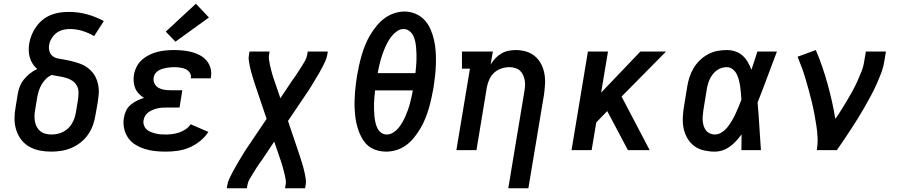

<svg xmlns="http://www.w3.org/2000/svg" viewBox="-20 -807 4840 1032"><path d="M256 8Q224 8 193.5 2Q163 -4 137.5 -18.5Q112 -33 94 -56.5Q76 -80 67 -109Q58 -138 58 -169.5Q58 -201 64 -232L75 -299Q78 -320 86 -341Q94 -362 108.5 -380Q123 -398 141.5 -412.5Q160 -427 180 -436Q166 -448 156 -463.5Q146 -479 140.5 -497Q135 -515 134.5 -534.5Q134 -554 137 -573Q141 -597 150.5 -620Q160 -643 175 -664Q190 -685 210 -701Q230 -717 253.5 -726.5Q277 -736 301.5 -739.5Q326 -743 350 -743Q401 -743 448 -730Q495 -717 538 -694L486 -613Q457 -630 424 -640.5Q391 -651 356 -651Q343 -651 330.5 -649Q318 -647 306 -642.5Q294 -638 283.5 -630Q273 -622 265 -611.5Q257 -601 251.5 -589.5Q246 -578 244 -565Q241 -548 246 -531Q251 -514 264 -504.5Q277 -495 294.5 -492Q312 -489 329 -486Q346 -483 362.5 -479Q379 -475 395 -470Q411 -465 426 -458Q441 -451 454 -440.5Q467 -430 477.5 -417.5Q488 -405 495 -390Q502 -375 506 -358.5Q510 -342 511 -325Q512 -308 509.5 -290Q507 -272 505 -255L493 -188Q489 -161 479.5 -134.5Q470 -108 453.5 -84Q437 -60 413.5 -41.5Q390 -23 364 -12Q338 -1 310.5 3.5Q283 8 256 8ZM256 -84Q271 -84 287 -87Q303 -90 318 -97.5Q333 -105 345.5 -116.5Q358 -128 366.5 -142.5Q375 -157 380 -172Q385 -187 388 -203L399 -270Q402 -290 402 -310Q402 -330 393 -346.5Q384 -363 368 -373.5Q352 -384 333.5 -389Q315 -394 295.5 -397Q276 -400 257 -404Q240 -396 226.5 -382.5Q213 -369 203.5 -352.5Q194 -336 188.5 -318.5Q183 -301 180 -284L169 -217Q166 -201 165.5 -184.5Q165 -168 168 -153Q171 -138 178 -124.5Q185 -111 197 -101.5Q209 -92 224.5 -88Q240 -84 256 -84Z M871 8Q842 8 813.5 5Q785 2 758 -6.5Q731 -15 707.5 -29.5Q684 -44 668.5 -66.5Q653 -89 647 -117Q641 -145 646 -174Q649 -193 657.5 -211.5Q666 -230 682 -243.5Q698 -257 716.5 -266Q735 -275 754 -281Q739 -290 726.5 -303Q714 -316 707 -332.5Q700 -349 698.5 -368Q697 -387 700 -406Q704 -428 715 -449.5Q726 -471 744 -486.5Q762 -502 783.5 -512.5Q805 -523 827.5 -528.5Q850 -534 872 -536Q894 -538 916 -538Q941 -538 965 -535.5Q989 -533 1011.5 -527Q1034 -521 1054.5 -510Q1075 -499 1090 -481.5Q1105 -464 1111.5 -441Q1118 -418 1114 -394Q1114 -392 1113.5 -390Q1113 -388 1112 -386H1005Q1005 -387 1005.5 -387.5Q1006 -388 1006 -389Q1008 -399 1004 -408.5Q1000 -418 993 -425Q986 -432 976.5 -436Q967 -440 957.5 -442Q948 -444 937.5 -445Q927 -446 916 -446Q906 -446 895 -445Q884 -444 873 -442Q862 -440 851 -436.5Q840 -433 830.5 -427Q821 -421 814 -411Q807 -401 806 -390Q803 -373 810.5 -358Q818 -343 832 -335Q846 -327 863 -324.5Q880 -322 897 -322H960L945 -229H882Q869 -229 856 -228.5Q843 -228 830.5 -225.5Q818 -223 805 -218Q792 -213 780.5 -205.5Q769 -198 761.5 -186.5Q754 -175 752 -162Q749 -148 753.5 -134.5Q758 -121 767.5 -112Q777 -103 789.5 -98Q802 -93 815.5 -89.5Q829 -86 843 -85Q857 -84 871 -84Q889 -84 907.5 -86.5Q926 -89 943.5 -95Q961 -101 977.5 -112Q994 -123 1005 -139L1100 -98Q1082 -70 1055 -48.5Q1028 -27 997.5 -14Q967 -1 935 3.5Q903 8 871 8ZM923 -583 871 -637 1033 -787 1103 -713Z M1199 205 1202 187Q1205 170 1212.5 153.5Q1220 137 1228.5 121.5Q1237 106 1245.5 90.5Q1254 75 1263.5 59.5Q1273 44 1282 28.5Q1291 13 1301 -2L1413 -168L1357 -334Q1352 -348 1347.5 -362.5Q1343 -377 1338.5 -391.5Q1334 -406 1330 -420.5Q1326 -435 1323 -450Q1320 -465 1317.5 -480.5Q1315 -496 1318 -512L1321 -530H1429L1426 -512Q1424 -498 1426 -485.5Q1428 -473 1430.5 -460.5Q1433 -448 1436 -436Q1439 -424 1442.5 -411.5Q1446 -399 1450 -387.5Q1454 -376 1458 -364L1487 -279L1551 -375Q1552 -377 1553.5 -379Q1555 -381 1557 -383Q1559 -385 1560 -387Q1561 -389 1562 -391H1563Q1573 -406 1582.5 -420.5Q1592 -435 1601.5 -450Q1611 -465 1619.5 -480Q1628 -495 1631 -512L1634 -530H1742L1739 -512Q1736 -495 1728.5 -478.5Q1721 -462 1713 -446.5Q1705 -431 1696 -415.5Q1687 -400 1677.5 -384.5Q1668 -369 1659 -353.5Q1650 -338 1640 -323L1528 -157L1584 9Q1589 23 1593.5 37.5Q1598 52 1602.5 66.5Q1607 81 1611 95.5Q1615 110 1618 125Q1621 140 1623.5 155.5Q1626 171 1623 187L1620 205H1512L1515 187Q1518 173 1516 160.5Q1514 148 1511 135.5Q1508 123 1505 111Q1502 99 1498.5 86.5Q1495 74 1491 62.5Q1487 51 1483 39L1454 -46L1390 50Q1389 52 1387.5 54Q1386 56 1384 58Q1383 60 1381.5 62Q1380 64 1379 66H1378Q1368 81 1358.5 95.5Q1349 110 1340 125Q1331 140 1322 155Q1313 170 1310 187L1307 205Z M2055 8Q2034 8 2013.5 3Q1993 -2 1975.5 -12Q1958 -22 1945 -37Q1932 -52 1922.5 -70Q1913 -88 1906.5 -107Q1900 -126 1895.5 -146Q1891 -166 1889 -186.5Q1887 -207 1886 -228.5Q1885 -250 1886 -271.5Q1887 -293 1888.5 -314.5Q1890 -336 1893 -357Q1896 -378 1899 -400Q1904 -427 1910 -455Q1916 -483 1924 -510.5Q1932 -538 1943 -565Q1954 -592 1969 -617.5Q1984 -643 2003 -666.5Q2022 -690 2046 -708Q2070 -726 2098 -735.5Q2126 -745 2154 -745Q2186 -745 2214.5 -732.5Q2243 -720 2263 -698Q2283 -676 2295 -647.5Q2307 -619 2313.5 -589Q2320 -559 2322 -527.5Q2324 -496 2323 -463.5Q2322 -431 2318.5 -399Q2315 -367 2310 -335Q2305 -308 2299 -280Q2293 -252 2285 -224.5Q2277 -197 2266 -170Q2255 -143 2240 -117.5Q2225 -92 2206.5 -68.5Q2188 -45 2163.5 -27Q2139 -9 2111 -0.5Q2083 8 2055 8ZM2010 -414H2213Q2215 -431 2216.5 -448.5Q2218 -466 2218.5 -483Q2219 -500 2218.5 -517.5Q2218 -535 2216.5 -552Q2215 -569 2211.5 -585.5Q2208 -602 2200.5 -616.5Q2193 -631 2179.5 -641Q2166 -651 2149 -651Q2131 -651 2115 -640Q2099 -629 2087 -614.5Q2075 -600 2066 -584Q2057 -568 2049.5 -551Q2042 -534 2036 -517Q2030 -500 2025.5 -483Q2021 -466 2017 -448.5Q2013 -431 2010 -414ZM2059 -84Q2077 -84 2093.5 -94.5Q2110 -105 2122 -119.5Q2134 -134 2143 -150Q2152 -166 2159.5 -183Q2167 -200 2173 -217Q2179 -234 2183.5 -251.5Q2188 -269 2192 -286.5Q2196 -304 2199 -321H1996Q1994 -304 1992.5 -286.5Q1991 -269 1990.5 -252Q1990 -235 1990.5 -217.5Q1991 -200 1992.5 -183.5Q1994 -167 1997.5 -150.5Q2001 -134 2008 -119Q2015 -104 2028.5 -94Q2042 -84 2059 -84Z M2712 205 2798 -313Q2801 -329 2802 -344.5Q2803 -360 2800.5 -375Q2798 -390 2791.5 -404Q2785 -418 2774.5 -427.5Q2764 -437 2749 -441.5Q2734 -446 2718 -446Q2697 -446 2675.5 -439Q2654 -432 2637 -417Q2620 -402 2610.5 -381Q2601 -360 2597 -339L2541 0H2433L2506 -438H2463V-530H2629L2617 -460Q2628 -478 2642.5 -493.5Q2657 -509 2675 -519.5Q2693 -530 2713 -534Q2733 -538 2752 -538Q2781 -538 2808 -530Q2835 -522 2855.5 -504.5Q2876 -487 2888.5 -463Q2901 -439 2906 -412Q2911 -385 2909.5 -356Q2908 -327 2904 -298L2820 205Z M3052 0 3140 -530H3248L3211 -309L3422 -530H3560L3321 -288L3472 0H3355L3244 -210L3185 -149L3160 0Z M3822 8Q3793 8 3764 1.5Q3735 -5 3712.5 -21.5Q3690 -38 3675.5 -62.5Q3661 -87 3655 -114.5Q3649 -142 3650 -172Q3651 -202 3656 -232L3674 -342Q3678 -367 3686 -392Q3694 -417 3708 -440.5Q3722 -464 3741.5 -483Q3761 -502 3785 -515Q3809 -528 3834.5 -533Q3860 -538 3886 -538Q3910 -538 3932.5 -530.5Q3955 -523 3971.5 -508Q3988 -493 3999.5 -473Q4011 -453 4019 -432Q4027 -456 4035 -480.5Q4043 -505 4051 -530H4156Q4130 -462 4104.5 -393Q4079 -324 4052 -256Q4058 -192 4061.5 -128Q4065 -64 4070 0H3965Q3965 -21 3965.5 -42.5Q3966 -64 3966 -85Q3953 -67 3937.5 -50Q3922 -33 3903.5 -19.5Q3885 -6 3864 1Q3843 8 3822 8ZM3822 -84Q3842 -84 3860 -96Q3878 -108 3891 -124.5Q3904 -141 3914.5 -159Q3925 -177 3933.5 -195.5Q3942 -214 3950 -233Q3958 -252 3965 -271Q3964 -289 3962.5 -306.5Q3961 -324 3958.5 -341.5Q3956 -359 3951.5 -376.5Q3947 -394 3939.5 -409Q3932 -424 3918 -435Q3904 -446 3886 -446Q3872 -446 3857.5 -441.5Q3843 -437 3831.5 -428Q3820 -419 3810.5 -407Q3801 -395 3795 -381.5Q3789 -368 3785 -354.5Q3781 -341 3779 -327L3761 -217Q3759 -202 3757.5 -187.5Q3756 -173 3757 -159Q3758 -145 3762 -131.5Q3766 -118 3774 -107Q3782 -96 3795 -90Q3808 -84 3822 -84Z M4370 0Q4376 -33 4374.5 -66.5Q4373 -100 4368 -132Q4363 -164 4357 -196Q4351 -228 4343.5 -259Q4336 -290 4327.5 -321Q4319 -352 4310 -382.5Q4301 -413 4290 -443Q4279 -473 4267 -502L4365 -538Q4384 -494 4399.5 -448.5Q4415 -403 4428 -356.5Q4441 -310 4451.5 -263Q4462 -216 4470 -168Q4487 -192 4502.5 -217Q4518 -242 4533 -267Q4548 -292 4562 -317.5Q4576 -343 4588 -369.5Q4600 -396 4610.5 -422.5Q4621 -449 4625 -477L4634 -530H4742L4733 -477Q4728 -445 4716 -413.5Q4704 -382 4690 -351Q4676 -320 4660 -290.5Q4644 -261 4627 -231Q4610 -201 4592 -172Q4574 -143 4555 -114Q4536 -85 4517 -56.5Q4498 -28 4478 0Z"/></svg>

Font: Iosevka Slab Semibold Extended
Style: Italic
Weight: 600
Width: 7
Italic angle: -9°
Monospace: yes
Designer: Belleve Invis
Foundry: Belleve Invis
Version: Version 11.1.0; ttfautohint (v1.8.3)